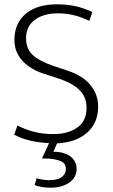

<svg xmlns="http://www.w3.org/2000/svg" viewBox="-20 -658 523 892"><path d="M246 -638Q289 -638 329 -629.5Q369 -621 409 -602L395 -561Q353 -581 318.5 -588.5Q284 -596 248 -596Q182 -596 141.5 -565.5Q101 -535 101 -481Q101 -431 132 -402.5Q163 -374 225 -353L296 -329Q365 -306 400.5 -262.5Q436 -219 436 -163Q436 -87 384.5 -41.5Q333 4 245 8L228 47Q256 47 276.5 53.5Q297 60 310 71Q323 82 329.5 96Q336 110 336 125Q336 167 301.5 190.5Q267 214 215 214Q192 214 172.5 210.5Q153 207 141 202L150 170Q163 174 178.5 176.5Q194 179 208 179Q248 179 267 164.5Q286 150 286 127Q286 117 282 108Q278 99 266 92.5Q254 86 232 82Q210 78 175 78L208 7Q166 5 125.5 -3.5Q85 -12 46 -32L61 -75Q102 -54 142.5 -44.5Q183 -35 228 -35Q295 -35 338.5 -65Q382 -95 382 -157Q382 -178 376 -197Q370 -216 355.5 -233Q341 -250 316 -265Q291 -280 253 -293L185 -315Q156 -324 131 -338.5Q106 -353 87 -372.5Q68 -392 57.5 -417Q47 -442 47 -473Q47 -549 99 -593.5Q151 -638 246 -638Z"/></svg>

Font: Ek Mukta ExtraLight
Style: Regular
Weight: 275
Designer: Girish Dalvi and Yashodeep Gholap
Foundry: Ek Type
Version: Version 2.538;PS 1.002;hotconv 16.6.51;makeotf.lib2.5.65220;